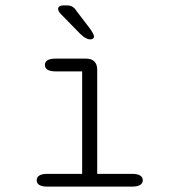

<svg xmlns="http://www.w3.org/2000/svg" viewBox="-20 -694 659 714"><path d="M316 -547.5C321.5 -547.5 329.5 -550 329.5 -558.5C329.5 -564.5 324.5 -573 315 -587L266.5 -650.5C254.5 -669 245.5 -674 225 -674H215.5C205 -674 196 -669.5 196 -661C196 -655.5 199.5 -649 208 -640L279 -567.5C293.5 -553.5 305.5 -547.5 316 -547.5ZM156 0H471C497.5 0 511 -8.5 511 -23.5C511 -39 497.5 -47.5 471 -47.5H341.5V-435C341.5 -461.5 327 -476 300.5 -476H186.5C159.5 -476 147 -467.5 147 -452.5C147 -437.5 159.5 -428.5 186.5 -428.5H285.5V-47.5H156C129.5 -47.5 116.5 -39 116.5 -23.5C116.5 -8.5 129.5 0 156 0Z"/></svg>

Font: RTM Light Light
Style: Regular
Weight: 300
Designer: after Tyler Finck
Foundry: An Endless Supply
Version: Version 1.000;Glyphs 3.2.1 (3258)